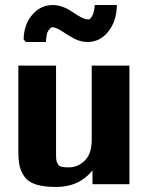

<svg xmlns="http://www.w3.org/2000/svg" viewBox="-20 -733 601 764"><path d="M74 -576Q75 -636 108.5 -674.5Q142 -713 190 -713Q228 -713 268 -685.5Q308 -658 326 -656Q332 -655 338 -657H337Q355 -673 357 -713H445Q444 -649 411 -607.5Q378 -566 329 -566Q299 -566 273 -580.5Q247 -595 225.5 -609.5Q204 -624 186 -625L180 -620Q175 -615 174.5 -614Q174 -613 170.5 -607.5Q167 -602 166.5 -597.5Q166 -593 164.5 -584.5Q163 -576 163 -566H83ZM53 -134V-472H203V-125Q203 -105 204 -97Q205 -89 210 -80.5Q215 -72 225 -69.5Q235 -67 254 -67Q290 -67 317.5 -94Q345 -121 345 -177V-472H495V0H348V-55Q295 11 203 11Q154 11 123 1Q92 -9 77 -30.5Q62 -52 57.5 -75Q53 -98 53 -134Z"/></svg>

Font: Coval
Style: Black
Weight: 1000
Foundry: Context Ltd
Version: Version 001.000